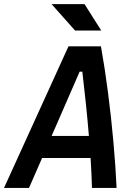

<svg xmlns="http://www.w3.org/2000/svg" viewBox="-48 -921 654 941"><path d="M-28.3 0 287.6 -693.8H446.8Q465.8 -587.4 481.4 -466.8Q497.1 -346.2 507.8 -225.8Q518.6 -105.5 523.4 0H402.8Q401.9 -33.7 400.1 -70.8Q398.4 -107.9 396 -146.5H158.2L94.2 0ZM205.1 -254.9H387.7Q380.9 -337.4 372.3 -418.7Q363.8 -500 355.5 -569.8H342.3ZM319.8 -771.5 204.6 -900.9H366.2L448.2 -771.5Z"/></svg>

Font: Cascadia Code NF SemiBold
Style: Italic
Weight: 600
Italic angle: -10°
Monospace: yes
Designer: Aaron Bell
Foundry: Saja Typeworks
Version: Version 2404.023; ttfautohint (v1.8.4)